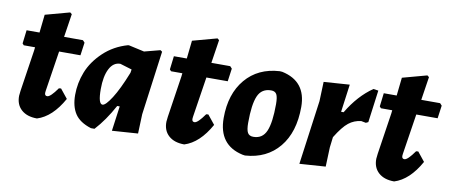

<svg xmlns="http://www.w3.org/2000/svg" viewBox="-58 -819 2474 1054"><g transform="rotate(10 1179.0 -292.5)"><path d="M182 9Q126 9 94.5 -19.5Q63 -48 64 -97L67 -125L102 -356L104 -374H41L33 -383L42 -458H114L125 -559L261 -596L271 -588L251 -458H356L367 -446L357 -374H238L203 -148L202 -137Q202 -121 216 -121Q234 -121 272 -175L284 -176L325 -125Q265 -17 182 9Z M605 -474H611L697 -455L785 -478L795 -471L747 -114L743 -6L599 4L618 -135H604Q558 -50 503 10H483Q419 -10 392.5 -50.5Q366 -91 366 -155Q366 -221 390.5 -283.5Q415 -346 471 -399Q527 -452 605 -474ZM499 -211Q499 -128 523 -128Q540 -128 573 -179.5Q606 -231 644 -327L647 -346L581 -366Q542 -366 520.5 -324Q499 -282 499 -211Z M1003 9Q947 9 915.5 -19.5Q884 -48 885 -97L888 -125L923 -356L925 -374H862L854 -383L863 -458H935L946 -559L1082 -596L1092 -588L1072 -458H1177L1188 -446L1178 -374H1059L1024 -148L1023 -137Q1023 -121 1037 -121Q1055 -121 1093 -175L1105 -176L1146 -125Q1086 -17 1003 9Z M1450 -478 1464 -477Q1600 -448 1600 -305Q1600 -164 1531 -80.5Q1462 3 1342 11L1328 9Q1191 -21 1191 -172Q1191 -306 1260.5 -388.5Q1330 -471 1450 -478ZM1422 -366Q1369 -366 1348.5 -319Q1328 -272 1328 -169Q1328 -130 1337 -114Q1346 -98 1369 -98Q1420 -98 1440.5 -145.5Q1461 -193 1461 -296Q1461 -335 1452.5 -350.5Q1444 -366 1422 -366Z M1841 -472 1820 -317H1834Q1893 -416 1973 -471L2001 -467L1977 -287L1964 -281L1938 -286Q1899 -282 1868.5 -258Q1838 -234 1800 -172L1793 -114L1789 -6L1644 4L1693 -354L1697 -462Z M2173 9Q2117 9 2085.5 -19.5Q2054 -48 2055 -97L2058 -125L2093 -356L2095 -374H2032L2024 -383L2033 -458H2105L2116 -559L2252 -596L2262 -588L2242 -458H2347L2358 -446L2348 -374H2229L2194 -148L2193 -137Q2193 -121 2207 -121Q2225 -121 2263 -175L2275 -176L2316 -125Q2256 -17 2173 9Z"/></g></svg>

Font: Alegreya Sans SC ExtraBold
Style: Italic
Weight: 800
Italic angle: -7°
Designer: Juan Pablo del Peral
Foundry: Huerta Tipografica
Version: Version 2.007